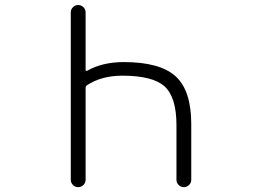

<svg xmlns="http://www.w3.org/2000/svg" viewBox="-20 -774 1040 772"><path d="M689.5 -270.5Q689.5 -382.8 642.1 -426.3Q594.7 -469.7 471.7 -469.7Q388.7 -469.7 330.1 -431.6Q324.2 -427.7 324.2 -419.9V-50.8Q324.2 -39.1 315.4 -30.3Q306.6 -21.5 294.4 -21.5Q282.2 -21.5 273.4 -30.3Q264.6 -39.1 264.6 -50.8V-724.6Q264.6 -736.3 273.4 -745.1Q282.2 -753.9 294.4 -753.9Q306.6 -753.9 315.4 -745.1Q324.2 -736.3 324.2 -724.6V-492.2Q324.2 -490.2 326.2 -489.3Q328.1 -488.3 330.1 -489.3Q391.6 -524.4 477.5 -524.4Q623 -524.4 686 -467.3Q749 -410.2 749 -275.4V-50.8Q749 -39.1 740.2 -30.3Q731.4 -21.5 719.2 -21.5Q707 -21.5 698.2 -30.3Q689.5 -39.1 689.5 -50.8Z"/></svg>

Font: Rounded Mgen+ 1m light
Style: Regular
Weight: 200
Designer: [Source Han Sans]
Ryoko NISHIZUKA  (kana & ideographs); Paul D. Hunt (Latin, Greek & Cyrillic); Wenlong ZHANG  (bopomofo
Version: Version 1.059.20150602